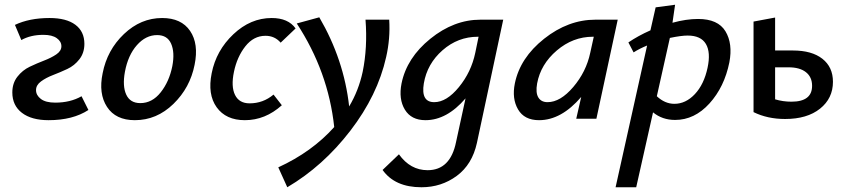

<svg xmlns="http://www.w3.org/2000/svg" viewBox="-20 -501 3574 810"><path d="M185 6Q113 6 72.5 -25Q32 -56 32 -111Q32 -150 53.5 -177.5Q75 -205 105.5 -219.5Q136 -234 166 -245.5Q196 -257 217.5 -271.5Q239 -286 239 -306Q239 -326 219.5 -340Q200 -354 163 -354Q109 -354 70 -332L43 -396Q104 -425 189 -425Q260 -425 298 -396.5Q336 -368 336 -316Q336 -278 315 -251Q294 -224 264 -210Q234 -196 204 -184.5Q174 -173 153 -157.5Q132 -142 132 -121Q132 -99 152.5 -83.5Q173 -68 213 -68Q277 -68 324 -95L353 -37Q287 6 185 6Z M549 6Q468 6 431.5 -50Q395 -106 413 -192Q432 -290 503 -357.5Q574 -425 664 -425Q745 -425 782 -370.5Q819 -316 801 -228Q782 -131 711.5 -62.5Q641 6 549 6ZM572 -66Q622 -66 658 -111.5Q694 -157 707 -222Q718 -280 702 -316.5Q686 -353 643 -353Q595 -353 557.5 -310.5Q520 -268 507 -198Q496 -138 512.5 -102Q529 -66 572 -66Z M1164 -321Q1139 -350 1100 -350Q1050 -350 1015 -305.5Q980 -261 967 -198Q954 -136 971.5 -100.5Q989 -65 1033 -65Q1090 -65 1134 -102L1169 -57Q1099 6 1013 6Q933 6 894 -48.5Q855 -103 873 -192Q892 -288 964.5 -356.5Q1037 -425 1126 -425Q1196 -425 1227 -381Z M1622 -418Q1627 -338 1609 -260Q1573 -99 1458 50.5Q1343 200 1192 289L1154 205Q1296 140 1390 35Q1365 -199 1232 -402L1327 -428Q1431 -250 1453 -52Q1493 -119 1510 -198Q1531 -300 1522 -418Z M2007 -418H2103L1992 102Q1972 193 1907 241Q1842 289 1758 289Q1646 289 1594 216L1663 150Q1711 217 1784 217Q1880 217 1904 98L1944 -86Q1865 6 1775 6Q1715 6 1688 -38.5Q1661 -83 1674 -149Q1696 -257 1795.5 -337.5Q1895 -418 2007 -418ZM1812 -70Q1864 -70 1916 -133.5Q1968 -197 1985 -278L1999 -346H1996Q1912 -346 1847 -289Q1782 -232 1768 -149Q1755 -70 1812 -70Z M2492 -418H2586L2496 0H2411L2432 -92Q2348 6 2254 6Q2192 6 2165.5 -39.5Q2139 -85 2152 -149Q2174 -257 2275.5 -337.5Q2377 -418 2492 -418ZM2290 -70Q2344 -70 2398.5 -134Q2453 -198 2470 -278L2485 -346H2481Q2397 -346 2329 -288Q2261 -230 2246 -149Q2239 -110 2251 -90Q2263 -70 2290 -70Z M2925 -421Q3009 -421 3040.5 -369Q3072 -317 3057 -238Q3036 -134 2973 -64.5Q2910 5 2828 5Q2774 5 2735 -27L2664 289H2577L2710 -309Q2678 -296 2653 -280L2631 -322Q2672 -350 2724 -373L2746 -470L2828 -481L2817 -405Q2875 -421 2925 -421ZM2965 -215Q2979 -280 2958 -315.5Q2937 -351 2881 -351Q2854 -351 2806 -341L2751 -95Q2785 -63 2825 -63Q2873 -63 2911.5 -104Q2950 -145 2965 -215Z M3325 -288Q3405 -288 3449.5 -253Q3494 -218 3494 -156Q3494 -86 3439.5 -42.5Q3385 1 3292 1Q3218 1 3159 -28V-410L3250 -427V-288ZM3319 -72Q3406 -72 3406 -139Q3406 -176 3380 -196.5Q3354 -217 3307 -217H3250V-82Q3283 -72 3319 -72Z"/></svg>

Font: EauTestInfant Semibold
Style: Italic
Weight: 600
Italic angle: -12°
Designer: Christian Thalmann (Catharsis Fonts)
Version: Version 0.001;PS 000.001;hotconv 1.0.88;makeotf.lib2.5.64775